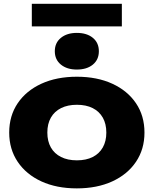

<svg xmlns="http://www.w3.org/2000/svg" viewBox="-20 -1003 832 1039"><path d="M395.7 16.4Q286.2 16.4 203.9 -21.4Q121.6 -59.2 75.7 -127.5Q29.8 -195.8 29.8 -285.5Q29.8 -376.2 75.7 -444.2Q121.6 -512.2 204 -550Q286.4 -587.8 395.9 -587.8Q505.4 -587.8 587.7 -550Q670 -512.2 715.9 -444.3Q761.8 -376.4 761.8 -285.5Q761.8 -195.6 715.9 -127.4Q670 -59.2 587.6 -21.4Q505.2 16.4 395.7 16.4ZM395.9 -135.4Q446.2 -135.4 481.7 -153.4Q517.2 -171.4 536.3 -205.1Q555.4 -238.9 555.4 -285.4Q555.4 -332.8 536.3 -366.4Q517.2 -400 481.7 -418Q446.2 -436 395.9 -436Q346.4 -436 310.4 -418Q274.4 -400 255.3 -366.4Q236.2 -332.8 236.2 -285.7Q236.2 -238.6 255.3 -205Q274.4 -171.4 310.4 -153.4Q346.4 -135.4 395.9 -135.4ZM395.6 -626.6Q342.6 -626.6 309.6 -653.4Q276.6 -680.2 276.6 -725.8Q276.6 -771.4 309.6 -798.2Q342.6 -825 395.6 -825Q450 -825 482.5 -798.2Q515 -771.4 515 -725.8Q515 -680.2 482.5 -653.4Q450 -626.6 395.6 -626.6ZM152.2 -860V-982.6H639.4V-860Z"/></svg>

Font: Unbounded
Style: Regular
Weight: 400
Designer: Luke Prowse, Jean-Baptiste Morizot, Fátima Lázaro, Florian Runge
Foundry: NaN
Version: Version 1.701;gftools[0.9.28.dev5+ged2979d]